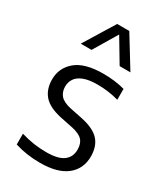

<svg xmlns="http://www.w3.org/2000/svg" viewBox="-202 -893 853 988"><g transform="rotate(30 225.0 -399.0)"><path d="M205 9.5Q164 9.5 126.8 4Q89.5 -1.5 54.5 -12.5V-76.5Q94.5 -64.5 131 -59.2Q167.5 -54 205 -54Q275.5 -54 307.2 -78Q339 -102 339 -145.5Q339 -182.5 320 -202.2Q301 -222 255.5 -231.5L182 -246.5Q108 -262.5 76.2 -299.2Q44.5 -336 44.5 -394Q44.5 -462.5 97.2 -506.8Q150 -551 259.5 -551Q294.5 -551 326.2 -547Q358 -543 387.5 -535V-470.5Q354.5 -479.5 324.2 -483.5Q294 -487.5 261 -487.5Q209.5 -487.5 178.8 -475.2Q148 -463 134.5 -442.2Q121 -421.5 121 -396Q121 -364 139 -343Q157 -322 202 -312L275.5 -297Q350.5 -281.5 383.2 -246Q416 -210.5 416 -149.5Q416 -76 362.2 -33.2Q308.5 9.5 205 9.5ZM80.5 -626.5 192 -808H264L375.5 -626.5H311.5L219.5 -780.5H236.5L144.5 -626.5Z"/></g></svg>

Font: Encode Sans Condensed Thin
Style: Regular
Weight: 400
Version: Version 3.002